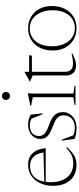

<svg xmlns="http://www.w3.org/2000/svg" viewBox="536 -1296 770 1882"><g transform="rotate(-90 921.0 -355.0)"><path d="M248 -464.5Q301 -464.5 335.5 -441.2Q370 -418 388 -379Q406 -340 409 -292H72V-305.5L379.5 -314.5L369 -297Q365 -345 348.5 -378Q332 -411 303.5 -428.2Q275 -445.5 235 -445.5Q183.5 -445.5 147.8 -421.5Q112 -397.5 94 -351.8Q76 -306 76 -241.5Q76 -172 98.5 -123Q121 -74 162.5 -48Q204 -22 262 -22Q289.5 -22 312.8 -28Q336 -34 360 -48.8Q384 -63.5 411.5 -89.5L418.5 -81Q386.5 -48 359.8 -28Q333 -8 306 1Q279 10 246 10Q183.5 10 137 -17.5Q90.5 -45 65.5 -96.8Q40.5 -148.5 40.5 -221.5Q40.5 -288 65.2 -343.2Q90 -398.5 136.5 -431.5Q183 -464.5 248 -464.5Z M638 -464.5Q668 -464.5 691.2 -458.5Q714.5 -452.5 738 -439L751 -323H742L696 -440L719.5 -415.5Q697.5 -434 677.8 -440.8Q658 -447.5 635 -447.5Q581.5 -447.5 555.2 -422.8Q529 -398 529 -359Q529 -332.5 542 -314.5Q555 -296.5 580 -283.5Q605 -270.5 641 -257.5Q668 -247.5 690.5 -236.2Q713 -225 729 -210Q745 -195 754 -174.2Q763 -153.5 763 -124.5Q763 -86 743 -55.5Q723 -25 688 -7.5Q653 10 608 10Q576 10 549 5Q522 0 500 -9.5L483.5 -135.5H492L540 -10.5L516 -32Q526.5 -24.5 540.5 -18.8Q554.5 -13 571.8 -9.8Q589 -6.5 609 -6.5Q666 -6.5 698.8 -36.8Q731.5 -67 731.5 -116Q731.5 -139 723.5 -155.2Q715.5 -171.5 700.5 -183.5Q685.5 -195.5 664 -205.5Q642.5 -215.5 615.5 -225.5Q579.5 -239 553.5 -254.5Q527.5 -270 513.8 -292Q500 -314 500 -347Q500 -381 518.8 -407.5Q537.5 -434 569 -449.2Q600.5 -464.5 638 -464.5Z M921.5 -642.5Q903.5 -642.5 892.8 -654Q882 -665.5 882 -682Q882 -697.5 892.8 -709Q903.5 -720.5 921.5 -720.5Q940 -720.5 950.5 -709Q961 -697.5 961 -682Q961 -665.5 950.5 -654Q940 -642.5 921.5 -642.5ZM948.5 -466.5 945 -423V-21L1020 -9.5V0H833.5V-9.5L909 -21V-418.5Q903.5 -419.5 890 -422.2Q876.5 -425 860 -428.2Q843.5 -431.5 828 -434.5V-444L944.5 -466.5Z M1158 -103.5Q1158 -64.5 1177.8 -44.5Q1197.5 -24.5 1241 -24.5Q1262 -24.5 1284.5 -28Q1307 -31.5 1336.5 -38.5V-29Q1300.5 -13.5 1281 -6.2Q1261.5 1 1248 3.2Q1234.5 5.5 1217.5 5.5Q1192.5 5.5 1170.5 -5Q1148.5 -15.5 1135.2 -37Q1122 -58.5 1122 -91.5V-420L1064 -444.5V-449Q1075.5 -455 1084.8 -460Q1094 -465 1102 -469.5Q1110 -474 1117.8 -478.5Q1125.5 -483 1134.2 -487.8Q1143 -492.5 1154.5 -499H1158V-438ZM1136.5 -427.5V-454.5H1322L1316 -427.5Z M1586.5 -6Q1636.5 -6 1676 -31.5Q1715.5 -57 1738.5 -105.8Q1761.5 -154.5 1761.5 -224Q1761.5 -291.5 1739 -342Q1716.5 -392.5 1676.5 -420.5Q1636.5 -448.5 1583.5 -448.5Q1533.5 -448.5 1494 -423.2Q1454.5 -398 1431.5 -349.2Q1408.5 -300.5 1408.5 -230.5Q1408.5 -163 1431 -112.5Q1453.5 -62 1493.8 -34Q1534 -6 1586.5 -6ZM1584.5 10Q1524 10 1474.5 -18.2Q1425 -46.5 1396 -99Q1367 -151.5 1367 -223Q1367 -297.5 1395.5 -351.8Q1424 -406 1473.5 -435.2Q1523 -464.5 1585.5 -464.5Q1646.5 -464.5 1695.8 -436.2Q1745 -408 1774 -355.8Q1803 -303.5 1803 -232Q1803 -157.5 1774.5 -103.2Q1746 -49 1696.8 -19.5Q1647.5 10 1584.5 10Z"/></g></svg>

Font: Newsreader 36pt ExtraLight
Style: Regular
Weight: 250
Designer: Hugues Gentile
Foundry: Production Type
Version: Version 1.003